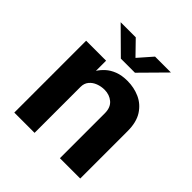

<svg xmlns="http://www.w3.org/2000/svg" viewBox="-192 -842 977 977"><g transform="rotate(45 296.5 -354.0)"><path d="M62.5 0V-517H206.1V-443.8Q217.9 -462.8 237.3 -480.6Q256.7 -498.5 286.1 -510Q315.4 -521.5 356.2 -521.5Q403.4 -521.5 444.7 -503.1Q485.9 -484.6 511.5 -444.9Q537 -405.1 537 -341.2V0H390.8V-323Q390.8 -365.2 365.8 -386.2Q340.8 -407.2 305 -407.2Q281.2 -407.2 258.8 -398.7Q236.5 -390.2 222.5 -373.2Q208.4 -356.2 208.4 -330.8V0ZM251.8 -577.5 120.1 -707.9H228.7L301.8 -632.8L367.6 -707.9H481.9L353.2 -577.5Z"/></g></svg>

Font: Public Sans Thin
Style: Regular
Weight: 100
Designer: The Public Sans project authors (U.S. Web Design System). Libre Franklin designed by Pablo Impallari and Rodrigo Fuenzal
Version: Version 1.008